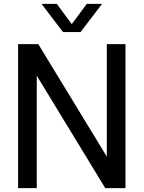

<svg xmlns="http://www.w3.org/2000/svg" viewBox="-20 -967 738 987"><path d="M73 0V-740H177L529 -162V-740H625V0H521L169 -578V0ZM304 -802 193.5 -947H272L349 -843L426 -947H504.5L394 -802Z"/></svg>

Font: Encode Sans SemiCondensed SemiCondensed Medium
Style: Regular
Weight: 500
Width: 4
Designer: Multiple Designers
Foundry: Impallari Type
Version: Version 3.000; ttfautohint (v1.8.3) -l 8 -r 50 -G 200 -x 14 